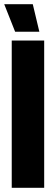

<svg xmlns="http://www.w3.org/2000/svg" viewBox="-46 -893 240 913"><path d="M9.8 -700.2H164.1V0H9.8ZM-25.9 -873H109.9L141.1 -742.2H25.9Z"/></svg>

Font: Quaderni
Style: Regular
Weight: 400
Designer: Romain Laurent, Daphné Lejeune, Alexandre D’Hubert
Foundry: ESAD Valence
Version: Version 1.000;FEAKit 1.0